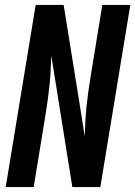

<svg xmlns="http://www.w3.org/2000/svg" viewBox="-20 -755 546 775"><path d="M3 0 124 -735H237L309 -288L322 -204Q323 -234 324.5 -263.5Q326 -293 329 -322.5Q332 -352 336 -381.5Q340 -411 345 -441L393 -735H506L385 0H272L187 -531Q186 -501 184.5 -471.5Q183 -442 180 -412.5Q177 -383 173 -353.5Q169 -324 164 -294L116 0Z"/></svg>

Font: Iosevka Term Curly
Style: Bold Italic
Weight: 700
Italic angle: -9°
Designer: Belleve Invis
Foundry: Belleve Invis
Version: Version 32.3.0